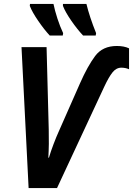

<svg xmlns="http://www.w3.org/2000/svg" viewBox="-20 -953 674 973"><path d="M465 -773 467 -785Q434 -867 418 -933H299V-923Q311 -892 341 -848.5Q371 -805 401 -773ZM298 -773 300 -785Q284 -819 271 -859Q258 -899 251 -933H132L131 -923Q143 -892 173.5 -847.5Q204 -803 232 -773ZM269 0 509 -515Q531 -562 550 -586Q569 -610 595 -610Q616 -610 634 -602V-708Q609 -720 572 -720Q500 -720 462 -669Q424 -618 386 -532L277 -285Q266 -261 251.5 -223Q237 -185 228 -154H225Q229 -223 227 -297L216 -714H89L125 0Z"/></svg>

Font: Noto Sans UI SemiCondensed
Style: Bold Italic
Weight: 700
Width: 4
Designer: Monotype Design Team
Foundry: Monotype Imaging Inc.
Version: 1.001